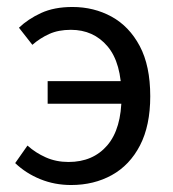

<svg xmlns="http://www.w3.org/2000/svg" viewBox="-20 -518 496 550"><path d="M183.7 12Q136.5 12 95.5 -4.7Q54.4 -21.3 23.5 -50.8L58.7 -101Q81.7 -80.3 111.2 -67.2Q140.7 -54 176.3 -54Q246.4 -54 287.3 -101.6Q328.1 -149.2 328.1 -242.3Q328.1 -338 288 -385.3Q247.9 -432.6 183.1 -432.6Q147.3 -432.6 121.1 -420.7Q94.9 -408.9 72.7 -389.6L34.3 -438.6Q60.2 -463.4 97.6 -480.7Q135.1 -498 187.5 -498Q248.9 -498 299.5 -470.4Q350.1 -442.7 380.3 -386.1Q410.4 -329.5 410.4 -242.3Q410.4 -158.3 381.1 -101.6Q351.7 -44.8 300.3 -16.4Q249 12 183.7 12ZM116.5 -220.8V-285.6H371.5V-220.8Z"/></svg>

Font: Source Sans 3
Style: Regular
Weight: 200
Designer: Paul D. Hunt
Foundry: Adobe
Version: Version 3.046;hotconv 1.0.118;makeotfexe 2.5.65603